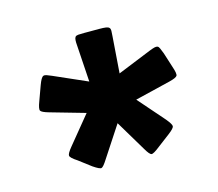

<svg xmlns="http://www.w3.org/2000/svg" viewBox="-67 -621 633 557"><g transform="rotate(-15 250.0 -342.0)"><path d="M323 -312 392 -233Q406 -216 405.5 -210Q405 -204 388 -191L351 -163Q331 -147 325 -148Q319 -149 308 -168L253 -260L192 -167Q180 -148 174.5 -146.5Q169 -145 150 -158L113 -186Q93 -199 92.5 -205.5Q92 -212 106 -229L174 -312L69 -342Q48 -348 45 -353.5Q42 -359 50 -380L66 -424Q70 -435 73.5 -441Q77 -447 80.5 -448.5Q84 -450 90 -448Q96 -446 105 -442L205 -398L198 -507Q197 -518 197.5 -524.5Q198 -531 200.5 -534Q203 -537 209.5 -537.5Q216 -538 227 -538H273Q285 -538 292 -537Q299 -536 302 -533Q305 -530 305 -524Q305 -518 304 -507L296 -398L397 -439Q407 -443 413 -444.5Q419 -446 422.5 -444.5Q426 -443 428.5 -437Q431 -431 435 -421L449 -377Q457 -354 453.5 -348.5Q450 -343 430 -338Z"/></g></svg>

Font: NanumGothicCoding
Style: Bold
Weight: 700
Monospace: yes
Designer: Kwon Bruce; Nicolas Noh; Sung-woo Choi; Go-un Cha; Soo-hyun Park;
Foundry: NHN Corporation
Version: Version 2.000;PS 1;hotconv 1.0.49;makeotf.lib2.0.14853